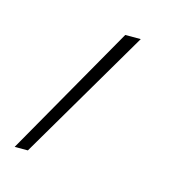

<svg xmlns="http://www.w3.org/2000/svg" viewBox="-83 -162 303 323"><g transform="rotate(15 68.5 0.0)"><path d="M-32 115 99 -115H126L-9 115Z"/></g></svg>

Font: Ysabeau Infant Thin
Style: Italic
Weight: 250
Italic angle: -12°
Designer: Christian Thalmann (Catharsis Fonts)
Version: Version 2.001;gftools[0.9.30]; featfreeze: ss01,ss02,lnum